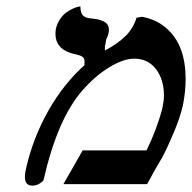

<svg xmlns="http://www.w3.org/2000/svg" viewBox="-20 -584 609 609"><path d="M413.1 -527.8 430.2 -530.8Q476.6 -522.5 508.5 -493.9Q540.5 -465.3 554.7 -424.8Q568.8 -384.3 568.8 -334Q568.8 -293 560.1 -250Q551.3 -210.9 530.3 -161.4Q509.3 -111.8 494.1 -84Q471.7 -46.9 446.8 0H181.2L242.2 -106.9H444.8Q478 -174.8 495.1 -241.2Q500 -264.6 500 -280.8Q500 -332 474.6 -365Q449.2 -397.9 405.8 -397.9Q371.6 -397.9 326.9 -370.8Q282.2 -343.8 241.2 -296.9Q162.1 -206.5 118.2 -13.2Q116.7 -8.3 105.5 -1.7Q94.2 4.9 83 4.9Q50.3 4.9 62 -46.9Q84 -145.5 133.1 -232.4Q182.1 -319.3 252 -380.9L247.1 -377.9Q250.5 -395 243.9 -401.9Q237.3 -408.7 213.9 -413.1Q147.5 -429.2 157.2 -492.2Q161.1 -509.8 170.7 -523.7Q180.2 -537.6 190.9 -544.9Q201.7 -552.2 211.7 -556.9Q221.7 -561.5 228.5 -562.5L234.9 -564Q235.4 -541.5 243.9 -534.2Q252.4 -526.9 266.1 -525.9Q280.8 -524.4 289.6 -522.7Q298.3 -521 308.8 -516.1Q319.3 -511.2 323.2 -501.7Q327.1 -492.2 324.2 -478Q322.3 -469.2 316.9 -459Q315.9 -454.6 314.9 -446.8Q311.5 -433.1 313 -423.8Q353.5 -445.3 378.2 -469.7Q402.8 -494.1 413.1 -527.8Z"/></svg>

Font: Linear Smooth
Style: Bold Italic
Weight: 700
Designer: Philipp H. Poll, Flanker
Foundry: Philipp H. Poll, reworked by Flanker
Version: Version 1.061 | FøM Fix